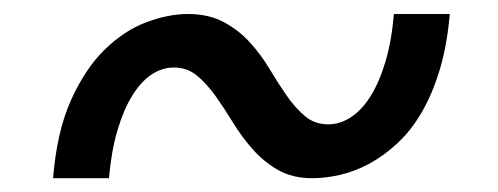

<svg xmlns="http://www.w3.org/2000/svg" viewBox="-20 -426 718 277"><path d="M453.6 -246.6Q470.2 -246.6 485.8 -256.6Q501.5 -266.6 514.2 -286.6Q526.9 -306.6 535.9 -336.4Q544.9 -366.2 548.3 -405.8H628.9Q625 -360.4 614.3 -325Q603.5 -289.6 588.1 -263.4Q572.8 -237.3 553.2 -219.2Q533.7 -201.2 512.9 -189.9Q492.2 -178.7 470.9 -173.8Q449.7 -168.9 430.7 -168.9Q401.9 -168.9 381.3 -180.7Q360.8 -192.4 345 -210.2Q329.1 -228 316.4 -248.8Q303.7 -269.5 291 -287.4Q278.3 -305.2 264.2 -316.9Q250 -328.6 231 -328.6Q213.9 -328.6 198.5 -318.4Q183.1 -308.1 170.7 -287.8Q158.2 -267.6 149.4 -237.8Q140.6 -208 137.2 -168.9H56.6Q62 -236.3 82.5 -281.7Q103 -327.1 131.3 -354.7Q159.7 -382.3 191.4 -394Q223.1 -405.8 251 -405.8Q281.2 -405.8 303 -394Q324.7 -382.3 340.8 -364.5Q356.9 -346.7 369.1 -326.2Q381.3 -305.7 393.8 -287.8Q406.2 -270 420.2 -258.3Q434.1 -246.6 453.6 -246.6Z"/></svg>

Font: Proza Libre
Style: Medium Italic
Weight: 500
Designer: Jasper de Waard
Foundry: Jasper de Waard
Version: Version 1.000; ttfautohint (v1.4.1.8-43bc)